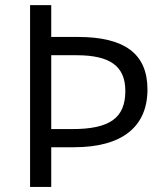

<svg xmlns="http://www.w3.org/2000/svg" viewBox="-20 -734 651 754"><path d="M181.2 -155.8V0H98.1V-713.9H181.2V-588.9H286.1C469.2 -588.9 559.1 -522.9 559.1 -382.8C559.1 -234.9 458 -155.8 271 -155.8ZM181.2 -517.1V-227.1H263.2C410.2 -227.1 472.2 -270 472.2 -377C472.2 -474.1 412.1 -517.1 280.8 -517.1Z"/></svg>

Font: OpenSansEmoji
Style: Regular
Weight: 400
Foundry: MorbZ
Version: Version 1.000;PS 001.000;hotconv 1.0.70;makeotf.lib2.5.58329